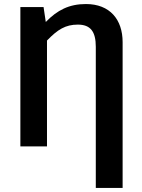

<svg xmlns="http://www.w3.org/2000/svg" viewBox="-20 -726 702 952"><path d="M406 -706C323 -706 264 -676 207 -617L196 -691H81V0H213V-525C266 -580 305 -604 366 -604C429 -604 455 -569 455 -494V206H588V-517C588 -629 525 -706 406 -706Z"/></svg>

Font: Fira Sans Medium
Style: Regular
Weight: 500
Designer: Carrois Corporate & Edenspiekermann AG
Foundry: Carrois Corporate GbR & Edenspiekermann AG
Version: Version 4.203